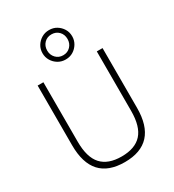

<svg xmlns="http://www.w3.org/2000/svg" viewBox="-229 -1109 1129 1245"><g transform="rotate(-30 335.0 -486.0)"><path d="M335 8Q213 8 152.5 -58.5Q92 -125 92 -258V-705H135V-260Q135 -143 184.5 -88.5Q234 -34 335 -34Q436 -34 485.5 -88.5Q535 -143 535 -260V-705H578V-258Q578 -125 517 -58.5Q456 8 335 8ZM335 -760Q304 -760 279 -775Q254 -790 239 -815Q224 -840 224 -870Q224 -901 239 -925.5Q254 -950 279 -965Q304 -980 335 -980Q367 -980 391.5 -965Q416 -950 431 -925.5Q446 -901 446 -870Q446 -840 431 -815Q416 -790 391.5 -775Q367 -760 335 -760ZM335 -792Q368 -792 389.5 -814.5Q411 -837 411 -870Q411 -904 389.5 -926Q368 -948 335 -948Q302 -948 280.5 -926Q259 -904 259 -870Q259 -837 280.5 -814.5Q302 -792 335 -792Z"/></g></svg>

Font: Nunito Sans 10pt SemiCondensed ExtraLight
Style: Regular
Weight: 250
Width: 4
Designer: Vernon Adams
Foundry: Vernon Adams
Version: Version 3.101;gftools[0.9.27]